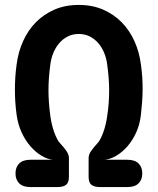

<svg xmlns="http://www.w3.org/2000/svg" viewBox="-20 -760 640 780"><path d="M104 0Q73.5 0 58.2 -15Q43 -29.9 43 -55.5Q43 -81.1 58.2 -96.1Q73.5 -111 104 -111H195Q172.8 -113 149.1 -127.1Q125.5 -141.1 104.3 -165Q83.2 -188.9 68.1 -221.5Q53 -254 47.6 -293Q43.6 -321.7 42.1 -346.7Q40.6 -371.7 40.6 -395.9Q40.6 -420 42.1 -445.2Q43.6 -470.3 47.6 -498.7Q54 -548.4 73.6 -592.3Q93.2 -636.2 125.1 -668.9Q157.1 -701.6 200.9 -720.8Q244.8 -740 300 -740Q355.2 -740 399.1 -720.8Q442.9 -701.6 474.9 -668.9Q506.8 -636.2 526.4 -592.3Q546 -548.4 552.4 -498.7Q556.4 -470.3 558 -445.2Q559.5 -420 559.4 -395.9Q559.2 -371.7 557.4 -346.7Q555.5 -321.7 552.4 -293Q547.9 -254 533.1 -221.5Q518.3 -188.9 497.2 -165Q476 -141.1 452.1 -127.1Q428.1 -113 405 -111H497Q527.5 -111 542.8 -96.1Q558 -81.1 558 -55.5Q558 -29.9 542.8 -15Q527.5 0 497 0H387Q363.5 0 351.8 -9Q340 -18 340 -41.5V-117.8Q340 -131.8 349.6 -145.8Q359.1 -159.8 375.2 -177.3Q382 -183.9 388.3 -196.3Q394.7 -208.7 400.1 -223.9Q405.5 -239 409.4 -255.8Q413.4 -272.6 415.4 -288Q420.1 -317.4 421.7 -343.1Q423.4 -368.7 423.4 -393.4Q423.4 -418 421.4 -443.7Q419.4 -469.3 415.4 -498.7Q412.4 -522.7 403.3 -545Q394.2 -567.3 379.6 -584.3Q365.1 -601.4 345.1 -611.7Q325.1 -622 300 -622Q274.9 -622 254.9 -611.7Q234.9 -601.4 220.4 -584.3Q205.8 -567.3 196.7 -545Q187.6 -522.7 184.6 -498.7Q180.6 -469.3 178.8 -443.7Q176.9 -418 176.9 -393.4Q176.9 -368.7 178.8 -343.1Q180.6 -317.4 184.6 -288Q186.6 -272.6 190.6 -255.8Q194.5 -239 199.9 -223.9Q205.3 -208.7 211.7 -196.3Q218 -183.9 224.8 -177.3Q240.9 -159.8 250.4 -145.8Q260 -131.8 260 -117.8V-41.5Q260 -18 248.2 -9Q236.5 0 213 0Z"/></svg>

Font: Maple Mono
Style: Regular
Weight: 400
Monospace: yes
Designer: subframe7536
Version: Version 7.300